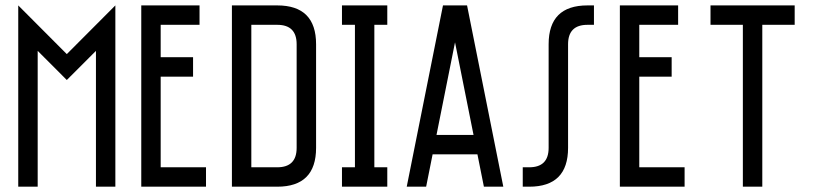

<svg xmlns="http://www.w3.org/2000/svg" viewBox="-20 -704 3065 724"><path d="M415 -683.6V0H341.8V-512.2L231.9 -402.3L122.1 -512.2V0H48.8V-683.6L231.9 -500Z M732.4 -683.6V-610.4H585.9V-488.3H708V-415H585.9V-73.2H756.8V0H512.7V-683.6Z M1025.4 -683.6Q1171.9 -683.6 1171.9 -537.1V-146.5Q1171.9 0 1025.4 0H854.5V-683.6ZM927.7 -610.4V-73.2H1025.4Q1098.6 -73.2 1098.6 -146.5V-537.1Q1098.6 -610.4 1025.4 -610.4Z M1440.4 -683.6V-610.4H1391.6V-73.2H1440.4V0H1269.5V-73.2H1318.4V-610.4H1269.5V-683.6Z M1513.7 0 1650.4 -683.6H1741.2L1877.9 0H1804.7L1780.3 -122.1H1611.3L1586.9 0ZM1626 -195.3H1765.6L1695.8 -544.4Z M2048.8 -537.1Q2048.8 -683.6 2195.3 -683.6H2219.7V-610.4H2195.3Q2122.1 -610.4 2122.1 -537.1V-146.5Q2122.1 0 1975.6 0H1951.2V-73.2H1975.6Q2048.8 -73.2 2048.8 -146.5Z M2537.1 -683.6V-610.4H2390.6V-488.3H2512.7V-415H2390.6V-73.2H2561.5V0H2317.4V-683.6Z M2976.6 -683.6V-610.4H2854.5V0H2781.2V-610.4H2659.2V-683.6Z"/></svg>

Font: Saniretro
Style: Regular
Weight: 400
Designer: Jayvee D. Enaguas (Grand Chaos)
Version: Version 1.0 - 6/10/2013